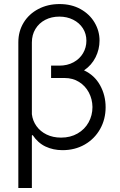

<svg xmlns="http://www.w3.org/2000/svg" viewBox="-20 -737 599 956"><path d="M475.6 -535.2Q475.6 -491.2 455.8 -451.7Q436 -412.1 398.4 -386.7Q450.7 -362.3 478.3 -312.5Q505.9 -262.7 505.9 -203.1Q505.9 -143.1 478.3 -94.2Q450.7 -45.4 401.9 -17.3Q353 10.7 291 10.7Q245.1 10.7 206.8 -7.3Q168.5 -25.4 142.6 -64.5L138.7 -62.5V199.2H71.3V-526.4Q71.3 -581.1 97.7 -624.3Q124 -667.5 170.9 -692.1Q217.8 -716.8 276.4 -716.8Q335.9 -716.8 381.1 -691.7Q426.3 -666.5 450.9 -624.8Q475.6 -583 475.6 -535.2ZM284.2 -51.8Q330.6 -51.8 366.2 -72.3Q401.9 -92.8 421.1 -127.7Q440.4 -162.6 440.4 -204.1Q439.9 -243.2 422.4 -276.4Q404.8 -309.6 373.5 -329.1Q342.3 -348.6 301.8 -348.6H234.4V-410.2H275.4Q315.4 -410.2 346.2 -427Q377 -443.8 393.6 -472.2Q410.2 -500.5 410.2 -534.2Q410.2 -568.8 392.6 -596.2Q375 -623.5 344.2 -638.9Q313.5 -654.3 275.4 -654.3Q236.3 -654.3 205.3 -638.2Q174.3 -622.1 156.5 -592.8Q138.7 -563.5 138.7 -525.4V-168.5Q142.6 -135.7 161.6 -109.1Q180.7 -82.5 212.2 -67.1Q243.7 -51.8 284.2 -51.8Z"/></svg>

Font: Pretendard Light
Style: Regular
Weight: 300
Designer: Base glyphs from Inter by Rasmus Andersson; Hangeul glyphs from Noto Sans CJK(Source Han Sans) by Jang Soo-young and Kan
Foundry: Kil Hyung-jin
Version: Version 1.309